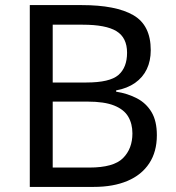

<svg xmlns="http://www.w3.org/2000/svg" viewBox="-20 -734 690 754"><path d="M301 -714Q435 -714 503.5 -674.5Q572 -635 572 -537Q572 -495 556.5 -462.5Q541 -430 510.5 -408.5Q480 -387 436 -379V-374Q481 -367 517.5 -348Q554 -329 575 -294Q596 -259 596 -203Q596 -138 566 -92.5Q536 -47 480.5 -23.5Q425 0 348 0H97V-714ZM319 -410Q411 -410 445 -439.5Q479 -469 479 -527Q479 -586 437.5 -611.5Q396 -637 305 -637H187V-410ZM187 -335V-76H331Q426 -76 463 -113Q500 -150 500 -210Q500 -248 483.5 -276Q467 -304 428.5 -319.5Q390 -335 324 -335Z"/></svg>

Font: Noto Sans Tamil
Style: Regular
Weight: 400
Designer: Jelle Bosma - Monotype Design Team
Foundry: Monotype Imaging Inc.
Version: Version 2.003